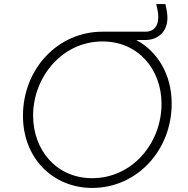

<svg xmlns="http://www.w3.org/2000/svg" viewBox="-20 -913 927 945"><path d="M434 12C654 12 825 -173 825 -403C825 -546 756 -659 651 -716H694C760 -716 804 -759 804 -825C804 -846 800 -868 794 -893H749C754 -872 759 -850 759 -829C759 -781 734 -757 697 -757H484C264 -757 93 -573 93 -343C93 -133 242 12 434 12ZM143 -344C143 -534 286 -709 484 -709C663 -709 775 -569 775 -402C775 -207 630 -36 434 -36C257 -36 143 -175 143 -344Z"/></svg>

Font: Mluvka ExtraLight
Style: Italic
Weight: 200
Italic angle: -8°
Designer: Modified by Jiří Krblich, Original typeface by Gumpita Rahayu
Foundry: Gumpita Rahayu & Jiří Krblich
Version: Version 2.000;Glyphs 3.1.1 (3134)